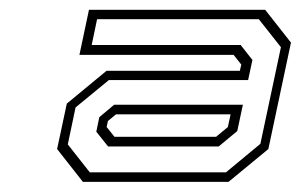

<svg xmlns="http://www.w3.org/2000/svg" viewBox="-20 -726 608 388"><path d="M147.5 -358.5 95.4 -424.8 115 -516.6 195.2 -582.9H464.7L467.6 -595.5L452.1 -615.1H140.5L159.8 -706.2H515.9L568 -639.9L522.3 -424.8L441.8 -358.5ZM161.4 -377.8H436.7L506.2 -435.4L547.7 -630.6L503 -687.2H176.2L165.3 -635.1H466.3L490.1 -604.8L481.4 -564.2H200L132.7 -508.9L117 -434.2ZM198.4 -430 174.6 -459.9 180.7 -489.2 210.6 -514.3H470.8L459.5 -461.2L421.9 -430ZM211.3 -449.6H416.7L440.5 -469.3L446 -495H214.5L198.1 -481.5L195.5 -469.3Z"/></svg>

Font: Tourney Expanded Light
Style: Italic
Weight: 300
Width: 7
Italic angle: -12°
Designer: Tyler Finck
Foundry: Etcetera Type Co
Version: Version 1.010; ttfautohint (v1.8.3)